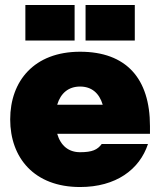

<svg xmlns="http://www.w3.org/2000/svg" viewBox="-20 -740 644 772"><path d="M302 12C446 12 541 -58 575 -161H389C372 -138 351 -128 302 -128C256 -128 224 -154 210 -202H583V-233C583 -425 487 -532 302 -532C117 -532 21 -414 21 -260C21 -106 117 12 302 12ZM82 -577H280V-720H82ZM210 -319C224 -366 256 -392 302 -392C348 -392 379 -366 393 -319ZM324 -577H522V-720H324Z"/></svg>

Font: Aspekta 950
Style: Regular
Weight: 950
Designer: Ivo Dolenc
Version: Version 2.000